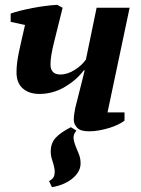

<svg xmlns="http://www.w3.org/2000/svg" viewBox="-20 -532 582 791"><path d="M493 -69V-35Q483 -27 466.5 -19Q450 -11 430.5 -5Q411 1 389.5 5Q368 9 347 9Q311 9 297.5 -6Q284 -21 284 -38Q284 -58 290 -87L329 -242H325Q295 -202 246.5 -173.5Q198 -145 142 -145Q100 -145 74 -167.5Q48 -190 48 -234Q48 -254 50.5 -273.5Q53 -293 57.5 -315.5Q62 -338 68.5 -365.5Q75 -393 83 -429L24 -442V-476Q40 -482 64 -488Q88 -494 114 -499Q140 -504 167 -507.5Q194 -511 216 -512L238 -500Q218 -419 203 -359.5Q188 -300 188 -267Q188 -225 229 -225Q257 -225 287 -243.5Q317 -262 334 -287L378 -500H514L423 -69ZM295 6Q282 21 283 36Q284 51 290.5 67.5Q297 84 304.5 102Q312 120 312 141Q312 161 301.5 177.5Q291 194 274.5 206.5Q258 219 236.5 227.5Q215 236 194 239L182 214Q200 205 203.5 191Q207 177 204 161Q201 145 195 127.5Q189 110 189 93Q189 58 209 36Q229 14 272 -8Z"/></svg>

Font: PT Serif
Style: Bold Italic
Weight: 700
Italic angle: -12°
Designer: A.Korolkova, O.Umpeleva, V.Yefimov
Foundry: ParaType Ltd
Version: Version 1.000W OFL